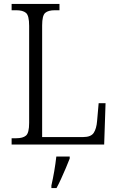

<svg xmlns="http://www.w3.org/2000/svg" viewBox="-20 -734 597 975"><path d="M39 0V-32H63Q96 -32 112 -45.5Q128 -59 128 -110V-603Q128 -655 112 -668.5Q96 -682 62 -682H39V-714H282V-682H259Q225 -682 209.5 -668.5Q194 -655 194 -605V-38H402Q442 -38 456 -59.5Q470 -81 473 -119L481 -210H516L509 0ZM241 208Q249 173 255.5 135Q262 97 266 61H334V71Q326 92 314.5 119Q303 146 290.5 173.5Q278 201 267 221H241Z"/></svg>

Font: Noto Serif Lao SemiCondensed Light
Style: Regular
Weight: 300
Width: 4
Designer: Monotype Design Team
Foundry: Monotype Imaging Inc.
Version: Version 2.003; ttfautohint (v1.8.4.7-5d5b)